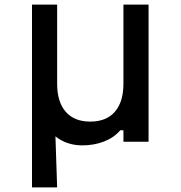

<svg xmlns="http://www.w3.org/2000/svg" viewBox="-20 -620 790 840"><path d="M140 -224 230 -254Q230 -174 267.5 -131Q305 -88 375 -88Q445 -88 482.5 -131Q520 -174 520 -254V-600H630V0H520V-50H506Q479 -18 435.5 -1Q392 16 340 16Q281 16 235.5 -14Q190 -44 165 -98.5Q140 -153 140 -224ZM120 -600H230V-254V-100H220L230 200H120Z"/></svg>

Font: Martian Mono VF sWd Rg
Style: Regular
Weight: 400
Width: 6
Monospace: yes
Designer: Roman Shamin
Foundry: Evil Martians
Version: Version 1.100